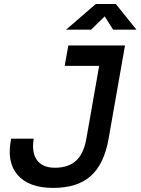

<svg xmlns="http://www.w3.org/2000/svg" viewBox="-20 -918 694 948"><path d="M242.7 9.8Q122.6 9.8 66.9 -54.2Q11.2 -118.2 35.2 -233.4H146.5Q135.3 -165.5 162.4 -127.7Q189.5 -89.8 252 -89.8Q317.4 -89.8 355.5 -124.5Q393.6 -159.2 406.2 -232.4L487.3 -693.4H597.2L516.1 -232.4Q494.1 -107.9 428.2 -49.1Q362.3 9.8 242.7 9.8ZM299.3 -592.8 317.4 -693.4H542.5L525.4 -592.8ZM306.2 -771.5 453.1 -898.4H551.8L653.8 -771.5H538.6L481.4 -861.8H522.5L429.7 -771.5Z"/></svg>

Font: Cascadia Mono Medium
Style: Italic
Weight: 500
Italic angle: -10°
Monospace: yes
Designer: Aaron Bell
Foundry: Saja Typeworks
Version: Version 2407.024